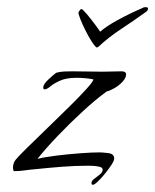

<svg xmlns="http://www.w3.org/2000/svg" viewBox="-20 -475 431 533"><path d="M238 38Q234 38 234 33Q234 27 241.5 21.5Q249 16 257 9.5Q265 3 265 -4Q265 -10 256.5 -12Q248 -14 239 -14.5Q230 -15 226 -15Q189 -15 151 -12Q113 -9 75 -5Q62 -4 48.5 -2Q35 0 22 0H18Q16 -6 16 -9Q16 -22 23 -31Q30 -40 54.5 -64Q79 -88 110 -118Q141 -148 170.5 -177Q200 -206 219.5 -227.5Q239 -249 239 -254Q239 -254 239 -254.5Q239 -255 238 -255Q227 -257 215.5 -258Q204 -259 193 -259Q164 -259 146.5 -251Q129 -243 119.5 -235Q110 -227 104 -227H102Q100 -229 100 -232Q100 -241 114.5 -254.5Q129 -268 136 -273Q147 -276 158 -276.5Q169 -277 180 -277Q201 -277 222 -276.5Q243 -276 263 -276Q277 -276 291 -276.5Q305 -277 318 -277Q330 -277 330 -268Q330 -259 320.5 -248.5Q311 -238 298 -230.5Q285 -223 276 -221Q247 -200 211 -167Q175 -134 141 -98.5Q107 -63 84 -34Q104 -39 136.5 -43Q169 -47 202.5 -49.5Q236 -52 256 -52Q264 -52 280.5 -50Q297 -48 297 -35Q297 -29 289.5 -17.5Q282 -6 271.5 7Q261 20 251.5 29Q242 38 238 38ZM249 -343Q245 -344 236 -357.5Q227 -371 218 -389Q209 -407 203 -422Q197 -437 198 -441Q199 -443 201.5 -446.5Q204 -450 206 -450Q209 -450 220.5 -436.5Q232 -423 243.5 -407.5Q255 -392 258 -387Q275 -402 307 -419.5Q339 -437 376 -453Q379 -455 381.5 -455Q384 -455 385 -455Q391 -455 391 -451Q391 -445 381 -439Q352 -418 317 -395Q282 -372 253 -345Z"/></svg>

Font: Bonheur Royale
Style: Regular
Weight: 400
Designer: Robert E. Leuschke
Foundry: Robert E. Leuschke
Version: Version 1.010; ttfautohint (v1.8.3)